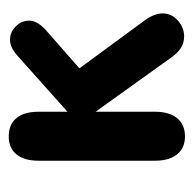

<svg xmlns="http://www.w3.org/2000/svg" viewBox="-22 -422 454 451"><g transform="rotate(-90 205.5 -197.0)"><path d="M168 -266V-334Q168 -368 153 -386Q138 -404 110 -404Q83 -404 68 -386Q53 -368 53 -334V-60Q53 -27 68 -8.5Q83 10 110 10Q138 10 153 -8.5Q168 -27 168 -60V-200L292 -27Q304 -9 316.5 -0.5Q329 8 345 8Q366 8 382.5 -7Q399 -22 399 -42Q399 -62 383 -84L270 -238L360 -317Q382 -337 382 -356Q382 -374 368.5 -387.5Q355 -401 337 -401Q319 -401 299 -383Z"/></g></svg>

Font: Beiruti
Style: Bold
Weight: 700
Designer: Arlette Boutros
Foundry: Boutros
Version: Version 1.41